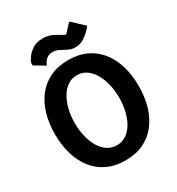

<svg xmlns="http://www.w3.org/2000/svg" viewBox="-207 -1022 1069 1157"><g transform="rotate(-30 327.5 -443.5)"><path d="M328 4Q257 4 202.5 -21.5Q148 -47 111 -94Q74 -141 55 -205Q36 -269 36 -345Q36 -422 55 -485.5Q74 -549 111 -595.5Q148 -642 202.5 -667.5Q257 -693 328 -693Q399 -693 453 -667.5Q507 -642 544 -595.5Q581 -549 600 -485.5Q619 -422 619 -345Q619 -269 600 -205Q581 -141 544 -94Q507 -47 453 -21.5Q399 4 328 4ZM328 -101Q363 -101 391.5 -119.5Q420 -138 440 -171Q460 -204 471 -248Q482 -292 482 -343Q482 -394 471 -438.5Q460 -483 440 -516.5Q420 -550 391.5 -569Q363 -588 328 -588Q292 -588 263.5 -569Q235 -550 215 -516.5Q195 -483 184 -438.5Q173 -394 173 -343Q173 -292 184 -248Q195 -204 215 -171Q235 -138 263.5 -119.5Q292 -101 328 -101ZM201 -728 127 -772V-791Q133 -807 149 -828.5Q165 -850 192.5 -866.5Q220 -883 259 -883Q294 -883 321.5 -870.5Q349 -858 368 -845.5Q387 -833 396 -833L450 -891L531 -815Q509 -785 476 -761Q443 -737 408 -737Q385 -737 368 -744Q351 -751 336.5 -759.5Q322 -768 306.5 -775Q291 -782 270 -782Q241 -782 224 -764.5Q207 -747 201 -728Z"/></g></svg>

Font: Kreon
Style: Bold
Weight: 700
Designer: Julia Petretta
Foundry: Julia Petretta and Eli Heuer
Version: Version 2.002